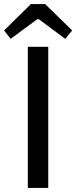

<svg xmlns="http://www.w3.org/2000/svg" viewBox="-52 -919 373 939"><path d="M301 -770 267 -729 138 -825H130L0 -729L-32 -770L99 -899H169ZM184 0H84V-690H184Z"/></svg>

Font: Exo 2.0 Medium
Style: Regular
Weight: 500
Designer: Natanael Gama
Version: Version 1.001;PS 001.001;hotconv 1.0.70;makeotf.lib2.5.58329